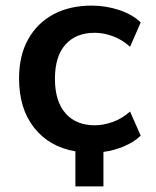

<svg xmlns="http://www.w3.org/2000/svg" viewBox="-20 -535 557 685"><path d="M249 130V5Q156 -11 102 -79Q48 -147 48 -255Q48 -337 80.5 -395Q113 -453 171 -484Q229 -515 307 -515Q357 -515 404.5 -499.5Q452 -484 482 -455L444 -368Q417 -393 383.5 -405.5Q350 -418 318 -418Q251 -418 213.5 -376Q176 -334 176 -254Q176 -174 213.5 -131Q251 -88 318 -88Q349 -88 382.5 -100Q416 -112 444 -137L482 -51Q458 -28 422.5 -13Q387 2 349 7V130Z"/></svg>

Font: MulishBold
Style: Bold
Weight: 700
Designer: Vernon Adams
Foundry: Vernon Adams
Version: Version 3.602; ttfautohint (v1.8.3)